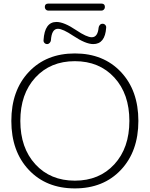

<svg xmlns="http://www.w3.org/2000/svg" viewBox="-20 -1037 832 1067"><path d="M544 -978H248Q240 -978 234.5 -984Q229 -990 229 -998Q229 -1017 248 -1017H544Q563 -1017 563 -998Q563 -990 557.5 -984Q552 -978 544 -978ZM242 -792Q233 -792 227 -798.5Q221 -805 222 -814Q228 -915 294 -915Q336 -915 404 -869Q462 -830 490 -830Q523 -830 528 -883Q529 -892 535 -898.5Q541 -905 550 -905Q559 -905 565 -898.5Q571 -892 570 -883Q564 -792 498 -792Q456 -792 387 -838Q329 -877 302 -877Q267 -877 263 -813Q262 -805 256 -798.5Q250 -792 242 -792ZM615.5 -606Q532 -697 396 -697Q260 -697 176.5 -606Q93 -515 93 -365Q93 -215 176.5 -124Q260 -33 396 -33Q532 -33 615.5 -124Q699 -215 699 -365Q699 -515 615.5 -606ZM652 -93Q555 10 396 10Q237 10 140 -93Q43 -196 43 -365Q43 -534 140 -637Q237 -740 396 -740Q555 -740 652 -637Q749 -534 749 -365Q749 -196 652 -93Z"/></svg>

Font: Rounded Mplus 1c Light
Style: Regular
Weight: 300
Version: Version 1.059.20150529